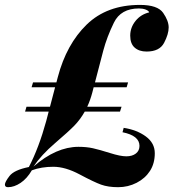

<svg xmlns="http://www.w3.org/2000/svg" viewBox="-48 -756 740 790"><path d="M-15.1 14.2Q-27.8 14.2 -27.8 3.4Q-27.8 -7.3 -8.8 -32Q10.3 -56.6 70.8 -68.8Q111.8 -147.5 142.1 -257.8L152.3 -296.9H55.2L61 -316.9H157.7L178.7 -397H82L87.9 -417H184.1L189.9 -439Q225.6 -574.2 308.8 -655Q392.1 -735.8 527.8 -735.8Q600.6 -735.8 623.3 -703.1Q646 -670.4 646 -643.1Q646 -615.7 627.2 -579.8Q608.4 -543.9 555.2 -543.9Q524.4 -543.9 506.1 -560.1Q487.8 -576.2 487.8 -609.4Q487.8 -642.6 509.5 -669.7Q531.2 -696.8 565.9 -705.1Q563.5 -711.9 551.5 -716.6Q539.6 -721.2 523.9 -721.2Q449.2 -721.2 420.7 -662.8Q392.1 -604.5 377 -547.9L342.8 -417H479L473.1 -397H337.4L332 -376Q323.7 -344.2 311 -316.9H452.1L445.8 -296.9H300.8Q282.2 -264.2 258.5 -239.7Q234.9 -215.3 178.5 -167Q122.1 -118.7 89.8 -70.8Q183.6 -151.9 274.9 -151.9Q308.1 -151.9 334.5 -146Q360.8 -140.1 404.1 -126.5Q447.3 -112.8 471.7 -112.8Q496.1 -112.8 511 -124.3Q525.9 -135.7 525.9 -155.8Q525.9 -197.8 456.1 -211.9L460.9 -230Q515.1 -221.7 552 -194.6Q588.9 -167.5 588.9 -125.5Q588.9 -83.5 569.1 -52.7Q549.3 -22 514.2 -3.9Q479 14.2 438 14.2Q397 14.2 367.9 3.7Q338.9 -6.8 279.8 -38.3Q220.7 -69.8 171.4 -69.8Q122.1 -69.8 83 -55.2Q63 -21 36.6 -3.4Q10.3 14.2 -15.1 14.2Z"/></svg>

Font: PlayfairDisplay-BoldItalic
Style: Bold Italic
Weight: 700
Italic angle: -14.9847°
Designer: Claus Eggers Sørensen
Foundry: Claus Eggers Sørensen
Version: Version 1.002;PS 001.002;hotconv 1.0.70;makeotf.lib2.5.58329